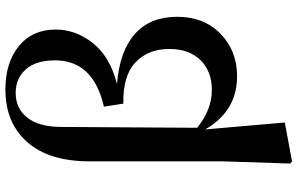

<svg xmlns="http://www.w3.org/2000/svg" viewBox="-210 -648 1073 692"><g transform="rotate(-90 326.0 -302.5)"><path d="M214 -617 211 -128Q276 -75 347 -75Q415 -75 455 -116Q495 -157 495 -228Q495 -305 446.5 -350.5Q398 -396 298 -394L287 -464Q454 -502 454 -640Q454 -709 421.5 -745.5Q389 -782 337 -782Q280 -782 247 -739.5Q214 -697 214 -617ZM90 -35V-515Q90 -662 159.5 -740.5Q229 -819 349 -819Q446 -819 505.5 -770.5Q565 -722 565 -638Q565 -565 516 -503.5Q467 -442 369 -417Q488 -407 549.5 -352Q611 -297 611 -200Q611 -103 549.5 -43.5Q488 16 397 16Q271 16 205 -99L230 188L90 214L82 208Z"/></g></svg>

Font: Swei Spring CJKtc
Style: Bold
Weight: 700
Version: Version 1.021